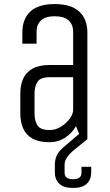

<svg xmlns="http://www.w3.org/2000/svg" viewBox="-20 -685 540 945"><path d="M380 0 354 -64Q334 -29 300 -7Q266 15 224 15Q171 15 139 -3.5Q107 -22 93.5 -54Q80 -86 80 -125V-225Q80 -265 93.5 -296.5Q107 -328 139 -346.5Q171 -365 224 -365H340V-529Q340 -564 317.5 -584.5Q295 -605 249 -605Q204 -605 182 -584.5Q160 -564 160 -529V-470H90V-525Q90 -591 129 -628Q168 -665 249 -665Q330 -665 370 -628Q410 -591 410 -525V0ZM340 -305H224Q179 -305 164.5 -282Q150 -259 150 -225V-125Q150 -91 164.5 -68Q179 -45 224 -45Q254 -45 279.5 -61Q305 -77 322 -99.5Q339 -122 340 -142ZM410 0 347 51Q298 91 298 124V166Q298 197 339 197Q381 197 381 166V136H429V164Q429 198 407.5 219Q386 240 339 240Q293 240 271.5 219Q250 198 250 164V124Q250 104 258 83.5Q266 63 291 41L381 -36Z"/></svg>

Font: Unica One
Style: Regular
Weight: 400
Designer: Eduardo Rodriguez Tunni
Foundry: Eduardo Rodriguez Tunni
Version: Version 2.000; ttfautohint (v1.8.4.7-5d5b);gftools[0.9.23]